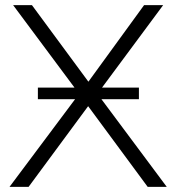

<svg xmlns="http://www.w3.org/2000/svg" viewBox="-20 -725 684 745"><path d="M17 0ZM17 0ZM17 0 287 -361 31 -705H104L323 -408L539 -705H613L358 -361L627 0H553L322 -313L91 0ZM127 -340V-385H519V-340Z"/></svg>

Font: Winston Light
Style: Regular
Weight: 300
Designer: Original fonts by Vernon Adams / Changes by Cristiano Sobral
Foundry: Original fonts by Vernon Adams / Changes by Cristiano Sobral
Version: Version 2.503;July 17, 2020;FontCreator 13.0.0.2655 64-bit